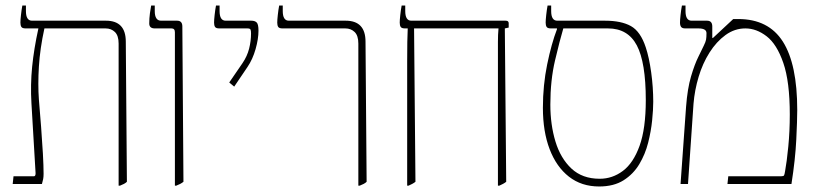

<svg xmlns="http://www.w3.org/2000/svg" viewBox="-20 -667 2964 696"><path d="M26 0 29 -28H103Q109 -28 109 -39L94 -292Q90 -360 96.5 -425Q103 -490 119 -563V-564H73Q61 -564 57.5 -569.5Q54 -575 54 -585Q54 -594 56 -612.5Q58 -631 61 -647H74V-627Q74 -592 96 -592H364Q436 -592 436 -516L440 -8Q436 -4 429.5 -0.5Q423 3 415 6H410V-509Q410 -538 396.5 -551Q383 -564 363 -564H141Q125 -491 121 -426Q117 -361 121 -306Q125 -259 129 -207Q133 -155 135.5 -110Q138 -65 138 -37Q138 -26 136.5 -18Q135 -10 132 0Z M614 6V-550Q614 -564 602 -564H541Q521 -564 521 -582Q521 -600 523.5 -619Q526 -638 528 -647H541V-627Q541 -592 564 -592H622Q641 -592 641 -571L645 -8Q640 -4 633.5 -0.5Q627 3 619 6Z M829 -353 811 -368 859 -438Q876 -463 883 -490.5Q890 -518 890 -546Q890 -556 888 -560Q886 -564 877 -564H775Q763 -564 759.5 -569.5Q756 -575 756 -585Q756 -594 758 -612.5Q760 -631 763 -647H776V-627Q776 -592 798 -592H891Q904 -592 910.5 -585.5Q917 -579 917 -556Q917 -526 906.5 -489Q896 -452 877 -424Z M1279 6V-509Q1279 -538 1265.5 -551Q1252 -564 1232 -564H1004Q992 -564 988.5 -569.5Q985 -575 985 -585Q985 -594 987 -612.5Q989 -631 992 -647H1005V-627Q1005 -592 1027 -592H1233Q1305 -592 1305 -516L1309 -8Q1305 -4 1298.5 -0.5Q1292 3 1284 6Z M1456 6V-444Q1456 -488 1456.5 -515Q1457 -542 1458 -563V-564H1448Q1436 -564 1432.5 -569.5Q1429 -575 1429 -585Q1429 -594 1431 -612.5Q1433 -631 1436 -647H1449V-627Q1449 -592 1471 -592H1813Q1824 -592 1824 -583V-567L1810 -564L1815 -8Q1810 -4 1803.5 -0.5Q1797 3 1790 6H1785V-444Q1785 -488 1785 -515Q1785 -542 1787 -563V-564H1481L1486 -8Q1481 -4 1474.5 -0.5Q1468 3 1461 6Z M2152 9Q2088 9 2042.5 -26.5Q1997 -62 1972.5 -126Q1948 -190 1948 -276Q1948 -358 1963.5 -433.5Q1979 -509 1999 -561V-564H1977Q1965 -564 1961.5 -569.5Q1958 -575 1958 -585Q1958 -594 1960 -612.5Q1962 -631 1965 -647H1978V-627Q1978 -592 2000 -592H2173Q2232 -592 2267 -572.5Q2302 -553 2321 -495Q2333 -459 2340.5 -405Q2348 -351 2348 -298Q2348 -270 2344 -230.5Q2340 -191 2329.5 -149.5Q2319 -108 2297.5 -72Q2276 -36 2240.5 -13.5Q2205 9 2152 9ZM1975 -288Q1975 -215 1993.5 -154Q2012 -93 2051.5 -56Q2091 -19 2154 -19Q2200 -19 2238 -47.5Q2276 -76 2298.5 -138.5Q2321 -201 2321 -304Q2321 -441 2288.5 -502.5Q2256 -564 2184 -564H2022Q2009 -520 1992 -448Q1975 -376 1975 -288Z M2447 0 2467 -280Q2472 -346 2485 -390Q2498 -434 2511.5 -461Q2525 -488 2531 -501Q2538 -515 2539.5 -523.5Q2541 -532 2541 -547Q2541 -564 2512 -564H2464Q2453 -564 2449 -569.5Q2445 -575 2445 -585Q2445 -594 2447 -612.5Q2449 -631 2452 -647H2465V-627Q2465 -592 2487 -592H2543Q2562 -592 2562 -571V-530L2564 -529L2638 -598H2656Q2766 -598 2818 -516Q2870 -434 2870 -268Q2870 -232 2866.5 -160.5Q2863 -89 2849 0H2617L2620 -28H2811Q2820 -28 2822 -31Q2824 -34 2826 -47Q2832 -79 2837.5 -135Q2843 -191 2843 -252Q2843 -371 2819.5 -439Q2796 -507 2759 -535.5Q2722 -564 2682 -564Q2643 -564 2610 -540Q2577 -516 2552 -476.5Q2527 -437 2512.5 -388.5Q2498 -340 2494 -291L2474 0Z"/></svg>

Font: Noto Serif Hebrew SemiCondensed Thin
Style: Regular
Weight: 100
Width: 4
Designer: Monotype Design Team
Foundry: Monotype Imaging Inc.
Version: Version 2.004; ttfautohint (v1.8.4.7-5d5b)